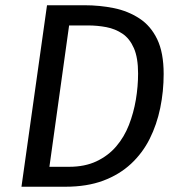

<svg xmlns="http://www.w3.org/2000/svg" viewBox="-20 -709 679 729"><path d="M158.5 -689.1H300.2Q359.2 -689.1 412.8 -678.1Q466.3 -667.1 509.3 -639Q552.4 -611 576.9 -560Q601.4 -509 601.4 -428Q601.4 -362 588.4 -299Q575.4 -236 548.4 -182Q521.4 -128 477.4 -87Q433.3 -46 371.8 -23Q310.2 0 228.1 0H61.5ZM314.1 -612.4H242.4L167.6 -75.7H242.2Q302.1 -75.7 346.4 -96.6Q390.8 -117.6 421.2 -153.1Q451.5 -188.5 469.5 -234.4Q487.4 -280.4 495.9 -330.7Q504.3 -381.1 504.3 -430Q504.3 -489.8 488.4 -526.1Q472.5 -562.5 445.1 -581Q417.8 -599.4 383.9 -605.9Q350 -612.4 314.1 -612.4Z"/></svg>

Font: Fira Sans Variable
Style: Italic
Weight: 397
Italic angle: -8°
Designer: Carrois Corporate & Edenspiekermann AG
Foundry: Carrois Corporate GbR & Edenspiekermann AG
Version: Version 4.202